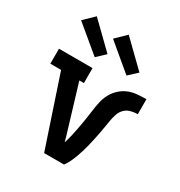

<svg xmlns="http://www.w3.org/2000/svg" viewBox="-180 -896 959 1021"><g transform="rotate(30 300.0 -385.0)"><path d="M239 0 96 -428H30V-520H236V-428H208L285 -173Q290 -156 295.5 -138.5Q301 -121 305 -104Q314 -131 320 -158Q326 -185 331 -212.5Q336 -240 340.5 -267.5Q345 -295 348.5 -323Q352 -351 358 -378.5Q364 -406 377 -430.5Q390 -455 411 -474.5Q432 -494 457.5 -504.5Q483 -515 511 -517.5Q539 -520 567 -520V-428Q546 -428 525 -422.5Q504 -417 489 -402Q474 -387 467 -366.5Q460 -346 456.5 -325Q453 -304 449.5 -283Q446 -262 442 -241Q438 -220 433.5 -199Q429 -178 424 -157.5Q419 -137 413 -116.5Q407 -96 399.5 -76Q392 -56 383 -36.5Q374 -17 361 0ZM412 -576 252 -710 314 -770 464 -624ZM217 -576 56 -710 118 -770 268 -624Z"/></g></svg>

Font: Iosevka Etoile Semibold
Style: Regular
Weight: 600
Designer: Belleve Invis
Foundry: Belleve Invis
Version: Version 22.1.2; ttfautohint (v1.8.4)